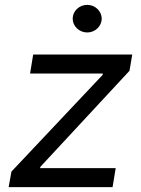

<svg xmlns="http://www.w3.org/2000/svg" viewBox="-20 -770 581 790"><path d="M15.6 0H443.2L456 -78.1H144.9L146.3 -83.8L512.8 -478.7L524.1 -545.5H116.5L103.7 -467.3H403.4L402 -461.6L27 -63.9ZM279.1 -693.2C279.1 -661.9 306.1 -636.4 338.8 -636.4C371.4 -636.4 398.4 -661.9 398.4 -693.2C398.4 -724.4 371.4 -750 338.8 -750C306.1 -750 279.1 -724.4 279.1 -693.2Z"/></svg>

Font: Magic Ui Pro
Style: Italic
Weight: 400
Italic angle: -9.39999°
Designer: Stefan Endress, Andreas Faust
Version: Version 1.000;FEAKit 1.0